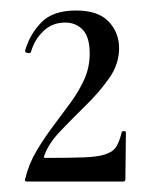

<svg xmlns="http://www.w3.org/2000/svg" viewBox="-20 -749 291 366"><path d="M28 -408Q35 -437 50 -462Q65 -487 82 -509.5Q99 -532 115 -554Q131 -576 141 -598.5Q151 -621 151 -647Q151 -678 138 -692Q125 -706 104 -706Q80 -706 63 -690Q46 -674 39 -650Q38 -647 32.5 -648Q27 -649 28 -653Q37 -684 59 -706.5Q81 -729 125 -729Q167 -729 187 -708Q207 -687 207 -657Q207 -627 188.5 -600.5Q170 -574 144 -548.5Q118 -523 95 -499Q72 -475 64 -451Q63 -448 66 -448Q113 -448 140 -449Q167 -450 181.5 -455Q196 -460 202 -470Q208 -480 212 -497Q212 -499 216 -499Q220 -499 220 -497L219 -407Q219 -403 215 -403Q175 -403 124.5 -403Q74 -403 31 -403Q26 -403 28 -408Z"/></svg>

Font: Cormorant Garamond Light Medium
Style: Regular
Weight: 500
Version: Version 4.001